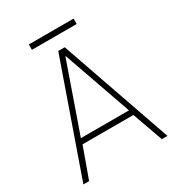

<svg xmlns="http://www.w3.org/2000/svg" viewBox="-182 -877 907 989"><g transform="rotate(-30 271.5 -382.5)"><path d="M140 -733V-765H406.5V-733ZM254.5 -660H293L523 0H489.5L425 -181H122.5L57 0H23ZM131 -213H417L274.5 -618.5H273Z"/></g></svg>

Font: League Spartan ExtraLight
Style: Regular
Weight: 200
Foundry: The League of Moveable Type
Version: Version 2.002